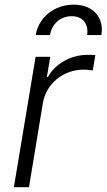

<svg xmlns="http://www.w3.org/2000/svg" viewBox="-20 -783 446 803"><path d="M129.3 -636.4H188.9C195.7 -678.3 228.3 -715.2 279.8 -715.2C329.5 -715.2 350.9 -679.7 344.5 -636.4H404.1C416.2 -709.2 370 -763.8 288 -763.5C205.6 -763.5 141.3 -709.2 129.3 -636.4ZM38 0H101.2L159.4 -352.3C173.3 -433.2 244.7 -491.8 329.9 -491.8C346.9 -491.8 362.2 -489 367.9 -488.3L378.9 -552.6C370.4 -553.6 356.2 -553.6 345.5 -553.6C277 -553.6 211.3 -516.7 180.8 -461.6H176.1L190.3 -545.5H128.9Z"/></svg>

Font: TID UI Light
Style: Italic
Weight: 300
Italic angle: -9.39999°
Designer: The TID Project Authors
Foundry: Bakken & Bæck
Version: Version 1.001;hotconv 1.0.109;makeotfexe 2.5.65596